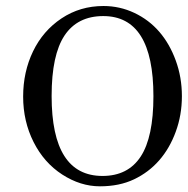

<svg xmlns="http://www.w3.org/2000/svg" viewBox="-20 -620 638 652"><path d="M331.5 -599.6Q386.7 -599.6 436.3 -576.2Q485.8 -552.7 521 -512Q556.2 -471.2 576.9 -414.3Q597.7 -357.4 597.7 -293.5Q597.7 -229.5 576.9 -172.9Q556.2 -116.2 520.5 -75.4Q484.9 -34.7 435.1 -11Q385.3 12.7 319.3 12.7Q253.4 12.7 191.4 -27.3Q129.4 -67.4 94 -137.7Q58.6 -208 58.6 -292Q58.6 -376 92.3 -445.8Q126 -515.6 189 -557.6Q252 -599.6 331.5 -599.6ZM155.3 -293.9Q155.3 -22.5 328.1 -22.5Q414.6 -22.5 457.8 -88.4Q501 -154.3 501 -293.5Q501 -565.4 330.6 -565.4Q243.2 -565.4 199.2 -499.5Q155.3 -433.6 155.3 -293.9Z"/></svg>

Font: RIT Rachana
Style: Regular
Weight: 400
Designer: Hussain KH
Version: 1.4.7